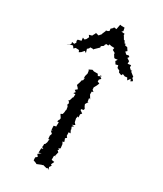

<svg xmlns="http://www.w3.org/2000/svg" viewBox="-217 -952 880 1038"><g transform="rotate(30 222.5 -432.5)"><path d="M212 -742 215 -751 227 -748 247 -747 245 -734 260 -726 263 -722V-717L274 -700L279 -699L295 -701L287 -689L297 -673L312 -677L316 -662L333 -654L331 -656L335 -645L353 -638L358 -648L373 -642L387 -644L395 -630L407 -647L413 -634L424 -642L418 -651L412 -655L414 -663L391 -681H390L392 -690L386 -686L373 -698L372 -712L352 -709V-725L335 -736L342 -745L335 -751L321 -748L308 -760L317 -768L305 -786L291 -788L288 -798L284 -795L274 -811H270L257 -833L256 -828L257 -841L236 -843L244 -850L240 -870H222L212 -872L210 -863L206 -841L190 -843L188 -837L177 -827L179 -815L172 -809L160 -806L161 -803L152 -782L151 -777L139 -763L120 -768V-764L110 -746H113L92 -740L100 -729L92 -713L84 -706L72 -711L74 -692L53 -687L51 -678L55 -669L48 -658L33 -661L35 -649L15 -635L21 -641L47 -647L57 -634L66 -643L87 -642L92 -631L103 -638L105 -640L117 -654L128 -646L121 -669L130 -677L133 -685H157L150 -682C160 -692 170 -701 180 -711L179 -719L193 -729L194 -737L200 -744C204 -743 209 -743 212 -742ZM265 -580 246 -571 245 -572 239 -582H215L204 -586L185 -577L188 -571V-575L189 -569L191 -555L186 -537V-521L191 -529L188 -511L182 -508L179 -494L172 -473L181 -464L188 -455L175 -444L186 -436L177 -425H190L189 -405L186 -403L180 -383L173 -376L179 -374L184 -365L180 -355L187 -346L190 -327L188 -324L187 -311L184 -299L173 -293L186 -273L185 -264L182 -261L178 -249H188L187 -224L189 -223L173 -219L174 -195L181 -194L173 -189L187 -176L182 -162L184 -141L190 -146L188 -124L183 -111L175 -106H179L177 -88L188 -82L176 -80L175 -52L191 -58L173 -43L183 -30L172 -21L173 -6V-3L192 4L196 7L223 -4L225 -3L230 -7L254 -1L263 -5L271 2L263 -13L272 -27L265 -31L274 -51L256 -54V-80L266 -81L261 -83L267 -107L257 -116L264 -121L256 -125L267 -132L264 -157L257 -169L267 -171L265 -178L260 -191L269 -199L262 -207L261 -229H273L264 -247L266 -249L260 -263L271 -272H255L273 -281L263 -292L258 -314L261 -328L267 -324L266 -344L274 -353L257 -365V-371L271 -374L273 -382L266 -393L261 -405L273 -425L268 -422L264 -445L273 -441L259 -464V-482L269 -484L258 -493L257 -507L267 -525L273 -540L260 -545V-557L270 -567L257 -577V-583Z"/></g></svg>

Font: Charger Distortion
Style: 1
Weight: 400
Designer: Jasper
Foundry: Cannot Into Space Fonts
Version: Version 0.98